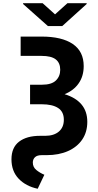

<svg xmlns="http://www.w3.org/2000/svg" viewBox="-20 -955 611 1194"><path d="M108.4 -727.5H238.8Q364.7 -727.5 432.6 -681.4Q500.5 -635.3 500.5 -543.9Q500.5 -481.9 469.7 -437.3Q439 -392.6 381.8 -369.1Q450.2 -348.6 486.6 -305.7Q522.9 -262.7 522.9 -197.3Q522.9 -133.8 491.5 -87.4Q460 -41 403.1 -15.6Q346.2 9.8 270 9.8H239.7Q210.9 9.8 197.5 22.7Q184.1 35.6 184.1 55.7Q184.1 84.5 206.1 102.3Q228 120.1 255.9 131.8L214.4 218.8Q140.6 203.1 95.9 156.2Q51.3 109.4 51.3 35.6Q51.3 -37.6 98.6 -74Q146 -110.4 229.5 -110.4H261.2Q314.9 -110.4 345.9 -136.7Q377 -163.1 377 -210.4Q377 -260.3 341.3 -283.4Q305.7 -306.6 239.3 -306.6H167V-345.7V-428.2H241.7Q300.3 -428.2 327.4 -454.3Q354.5 -480.5 354.5 -521Q354.5 -564 326.7 -585.7Q298.8 -607.4 238.8 -607.4H108.4ZM245.1 -935.1 322.3 -865.7 399.4 -935.1H519V-930.2L367.2 -793H277.8L123.5 -930.2V-935.1Z"/></svg>

Font: Inter-Bold
Style: Bold
Weight: 700
Designer: Rasmus Andersson
Foundry: rsms
Version: Version 4.000;git-a52131595